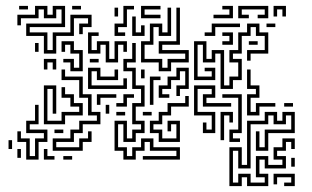

<svg xmlns="http://www.w3.org/2000/svg" viewBox="-20 -516 1059 652"><path d="M171 -334H129V-394H69V-436H189V-484H171V-454H129V-484H111V-454H51V-430H39V-466H99V-496H141V-466H159V-496H201V-424H81V-406H141V-346H159V-406H219V-466H291V-424H261V-400H249V-436H279V-454H231V-394H171ZM75 -484H45V-496H75ZM255 -484H225V-496H255ZM405 -394H369V-436H399V-496H435V-484H411V-424H381V-406H405ZM459 -454V-496H525V-484H471V-466H525V-454ZM705 -454V-466H759V-484H735V-496H771V-454ZM825 -454H789V-496H891V-454H855V-466H879V-484H801V-466H825ZM921 -460H909V-496H951V-460H939V-484H921ZM381 -460H369V-490H381ZM561 -274H519V-304H459V-376H489V-436H531V-406H549V-490H561V-394H519V-424H501V-364H471V-316H531V-286H549V-316H609V-334H519V-376H579V-490H591V-364H531V-346H621V-304H561ZM471 -394H429V-460H441V-406H459V-430H471ZM915 -424H885V-436H915ZM711 -394H675V-406H699V-436H795V-424H711ZM771 -214H729V-334H711V-304H669V-364H651V-256H699V-274H675V-286H711V-244H639V-376H681V-316H699V-346H741V-226H759V-256H789V-304H759V-346H789V-406H819V-436H861V-406H891V-334H831V-310H819V-346H879V-394H849V-424H831V-394H801V-334H771V-316H801V-244H771ZM381 -304H339V-364H321V-334H279V-406H315V-394H291V-346H309V-376H351V-316H369V-376H411V-340H399V-364H381ZM771 -364H735V-376H759V-394H735V-406H771ZM261 -274H219V-304H195V-316H231V-286H249V-334H219V-364H201V-340H189V-376H231V-346H261ZM855 -364H825V-376H855ZM111 -340H99V-370H111ZM441 26H399V-4H369V-106H411V-46H429V-76H459V-94H429V-166H459V-214H429V-274H399V-316H429V-370H441V-304H411V-286H441V-226H471V-154H441V-106H471V-64H441V-34H399V-94H381V-16H411V14H429V-16H459V-46H501V-16H591V26H465V14H579V-4H489V-34H471V-4H441ZM315 -304H285V-316H315ZM141 -280H129V-316H171V-280H159V-304H141ZM555 -184H519V-226H549V-256H579V-286H621V-214H591V-190H579V-226H609V-274H591V-244H561V-214H531V-196H555ZM279 -214V-286H321V-256H369V-280H381V-244H309V-274H291V-226H399V-250H411V-214ZM471 -250H459V-280H471ZM861 -124H819V-196H849V-214H819V-280H831V-226H861V-184H831V-136H849V-166H915V-154H861ZM159 -4V-46H219V-76H249V-106H309V-124H279V-184H249V-244H189V-280H201V-256H261V-196H291V-136H321V-94H261V-64H231V-34H171V-16H249V-46H279V-70H291V-34H261V-4ZM501 -160H489V-256H525V-244H501ZM129 -94V-226H171V-130H159V-214H141V-106H189V-136H249V-154H219V-184H189V-220H201V-196H231V-166H261V-124H201V-94ZM711 -64H669V-100H681V-76H699V-124H639V-226H711V-184H681V-166H765V-154H669V-196H699V-214H651V-136H711ZM795 -34H759V-76H789V-184H735V-196H801V-64H771V-46H795ZM411 -154H375V-166H399V-196H435V-184H411ZM321 -160H309V-196H375V-184H321ZM519 -34V-64H489V-106H519V-136H549V-166H609V-190H621V-154H561V-124H531V-94H501V-76H531V-46H579V-94H561V-70H549V-106H591V-34ZM975 -154H945V-166H975ZM351 -130H339V-160H351ZM111 26H69V-34H39V-70H51V-46H81V14H99V-46H129V-64H69V-106H99V-160H111V-94H81V-76H141V-34H111ZM405 -124H375V-136H405ZM495 -124H465V-136H495ZM741 -40H729V-136H771V-100H759V-124H741ZM801 116H759V-16H801V44H819V-106H879V-136H921V-106H939V-136H981V-64H891V-4H849V-70H861V-16H879V-76H969V-124H951V-94H909V-124H891V-94H831V56H789V-4H771V104H789V74H831V104H879V86H849V14H891V44H939V26H909V-16H939V-46H981V-10H969V-34H951V-4H921V14H951V56H879V26H861V74H891V116H819V86H801ZM195 -64H165V-76H195ZM21 -10H9V-40H21ZM165 26H129V-10H141V14H165ZM51 20H39V-10H51ZM225 26H195V14H225ZM981 50H969V20H981ZM981 116H945V104H969V86H921V110H909V74H981Z"/></svg>

Font: Rubik Maze
Style: Regular
Weight: 400
Designer: Hubert and Fischer, NaN
Foundry: Hubert and Fischer, NaN
Version: Version 2.200